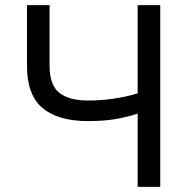

<svg xmlns="http://www.w3.org/2000/svg" viewBox="-20 -727 722 747"><path d="M172.9 -707V-470.7Q172.9 -396.5 210.4 -366.2Q248 -335.9 322.3 -335.9Q421.9 -335.9 515.6 -363.8V-707H603.5V0H515.6V-284.7Q468.3 -270 424.3 -262.9Q380.4 -255.9 322.3 -255.9Q206.1 -255.9 145.5 -306.6Q85 -357.4 85 -470.7V-707Z"/></svg>

Font: Pretendard JP
Style: Regular
Weight: 400
Designer: Base glyphs from Inter by Rasmus Andersson; Hangeul glyphs from Noto Sans CJK(Source Han Sans) by Jang Soo-young and Kan
Foundry: Kil Hyung-jin
Version: Version 1.309